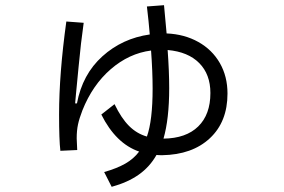

<svg xmlns="http://www.w3.org/2000/svg" viewBox="-20 -655 1096 741"><path d="M858 -294Q858 -185 790 -121.5Q722 -58 606 -56Q591 -56 584 -57Q558 -11 515.5 19Q473 49 411 66L382 9Q431 -5 463.5 -23.5Q496 -42 517 -70Q427 -101 371 -213L422 -253Q448 -199 478 -169Q508 -139 547 -128Q569 -190 569 -313Q569 -379 563 -460Q478 -449 407.5 -388Q337 -327 298 -229Q286 -198 281 -174.5Q276 -151 276 -121Q276 -110 278 -76L213 -73Q208 -115 208 -213Q208 -370 236 -572L303 -567Q292 -490 283.5 -399Q275 -308 273 -290L270 -256H277Q298 -368 375 -437.5Q452 -507 558 -522Q554 -571 547 -630L613 -635L623 -526Q692 -523 745.5 -493Q799 -463 828.5 -411.5Q858 -360 858 -294ZM792 -296Q792 -368 749 -411.5Q706 -455 627 -462Q633 -380 633 -315Q633 -196 611 -120Q698 -121 745 -167Q792 -213 792 -296Z"/></svg>

Font: PlemolJP
Style: Regular
Weight: 400
Monospace: yes
Version: v2.0.4; ttfautohint (v1.8.4.7-5d5b-dirty) -l 6 -r 45 -G 200 